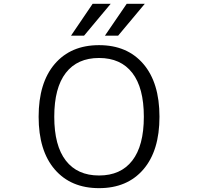

<svg xmlns="http://www.w3.org/2000/svg" viewBox="-20 -977 1040 1007"><path d="M673.8 -134.8Q734.4 -212.9 734.4 -364.7Q734.4 -516.6 673.8 -594.7Q613.3 -672.9 499.5 -672.9Q385.7 -672.9 325.2 -594.7Q264.6 -516.6 264.6 -364.7Q264.6 -212.9 325.2 -134.8Q385.7 -56.6 499.5 -56.6Q613.3 -56.6 673.8 -134.8ZM599.6 -790H530.3L644.5 -957H739.3ZM420.9 -790H352.5L465.8 -957H560.5ZM731.9 -88.4Q647.5 9.8 499.5 9.8Q351.6 9.8 267.1 -88.4Q182.6 -186.5 182.6 -364.7Q182.6 -543 267.1 -641.6Q351.6 -740.2 499.5 -740.2Q647.5 -740.2 731.9 -641.6Q816.4 -543 816.4 -364.7Q816.4 -186.5 731.9 -88.4Z"/></svg>

Font: Gen Shin Gothic Monospace Normal
Style: Regular
Weight: 350
Designer: [Source Han Sans]
Ryoko NISHIZUKA  (kana & ideographs); Paul D. Hunt (Latin, Greek & Cyrillic); Wenlong ZHANG  (bopomofo
Version: Version 1.002.20150607